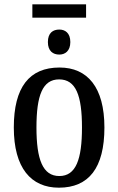

<svg xmlns="http://www.w3.org/2000/svg" viewBox="-20 -860 549 890"><path d="M130 -778H379V-840H130ZM255 -607C281 -607 306 -623 306 -665C306 -708 281 -723 255 -723C226 -723 202 -708 202 -665C202 -623 226 -607 255 -607ZM253 10C391 10 464 -81 464 -269C464 -456 385 -547 256 -547C116 -547 44 -456 44 -269C44 -81 124 10 253 10ZM255 -44C178 -44 149 -121 149 -269C149 -417 177 -492 254 -492C332 -492 360 -417 360 -269C360 -121 332 -44 255 -44Z"/></svg>

Font: Noto Serif Condensed Medium
Style: Regular
Weight: 500
Width: 3
Designer: Monotype Design Team
Foundry: Monotype Imaging Inc.
Version: Version 2.015